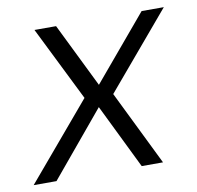

<svg xmlns="http://www.w3.org/2000/svg" viewBox="-86 -566 647 630"><g transform="rotate(-10 238.0 -250.5)"><path d="M-23 0 191 -253 68 -501H140L245 -287L425 -501H499L286 -249L408 0H337L232 -215L53 0Z"/></g></svg>

Font: DM Sans 17pt Light
Style: Italic
Weight: 300
Italic angle: -10°
Version: Version 4.004;gftools[0.9.30]